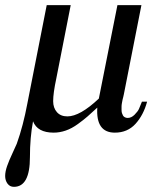

<svg xmlns="http://www.w3.org/2000/svg" viewBox="-48 -502 614 744"><path d="M522 -108Q508 -56 477 -22Q446 12 397 12Q323 12 329 -85Q305 -63 291.5 -51Q278 -39 254 -21.5Q230 -4 206.5 4Q183 12 160 12Q97 12 80 -32Q68 31 68 107Q68 222 6 222Q-10 222 -19 209.5Q-28 197 -28 180Q-28 163 -20.5 141.5Q-13 120 0 92.5Q13 65 17 55Q42 -15 58 -101L133 -482H226L170 -197Q158 -141 158 -110Q158 -84 172.5 -67.5Q187 -51 213 -51Q262 -51 335 -120L407 -482H500L432 -137Q432 -135 430 -128Q428 -121 427 -116Q426 -111 424.5 -103Q423 -95 423 -89Q423 -83 423 -76Q423 -69 424.5 -64Q426 -59 428.5 -54.5Q431 -50 436 -47.5Q441 -45 447 -45Q461 -45 473.5 -57.5Q486 -70 490.5 -80Q495 -90 502 -108Z"/></svg>

Font: Veleka
Style: Italic
Weight: 400
Italic angle: -12°
Designer: Stefan Peev, Context Ltd, 2016; SIL International, 1997-2014.
Foundry: Stefan Peev, Context Ltd, 2016
Version: Version 1.000